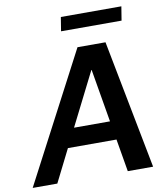

<svg xmlns="http://www.w3.org/2000/svg" viewBox="-134 -989 922 1068"><g transform="rotate(-10 327.5 -454.5)"><path d="M102.5 0H-36.6L344.7 -727.5H502.9L643.6 0H500.5L469.2 -184.1H194.8ZM248 -290H451.2L400.4 -588.9H398.4ZM624.5 -909.2 611.8 -830.6H270L282.7 -909.2Z"/></g></svg>

Font: Inter Display Semi Bold
Style: Italic
Weight: 600
Italic angle: -9.39999°
Designer: Rasmus Andersson
Foundry: rsms
Version: Version 4.000;git-4fc901f